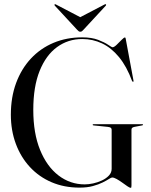

<svg xmlns="http://www.w3.org/2000/svg" viewBox="-20 -889 724 920"><path d="M610 -1Q610 6.5 609.2 8.8Q608.5 11 606 11Q601.5 11 590.5 3.5Q579.5 -4 565.8 -14Q552 -24 539 -31.2Q526 -38.5 517.5 -38.5Q513 -38.5 501.8 -31.2Q490.5 -24 471.5 -14.5Q452.5 -5 425.2 2.5Q398 10 361 10Q287.5 10 227.2 -15.8Q167 -41.5 123.2 -88.8Q79.5 -136 55.8 -200Q32 -264 32 -339.5Q32 -423 57.2 -491.2Q82.5 -559.5 128.2 -608.5Q174 -657.5 236.5 -683.8Q299 -710 373.5 -710Q419.5 -710 450.5 -698Q481.5 -686 498.5 -674.2Q515.5 -662.5 519.5 -662.5Q526.5 -662.5 538.8 -674.2Q551 -686 562.5 -697.8Q574 -709.5 578.5 -709.5Q580 -709.5 581 -708.2Q582 -707 582.5 -702.5L619.5 -503.5Q620 -501.5 620 -500Q620 -498.5 618.5 -497.5Q617.5 -497 616 -497.5Q614.5 -498 613 -500.5Q587 -571 550.2 -615.5Q513.5 -660 469 -681Q424.5 -702 374 -702Q306.5 -702 253.5 -663.5Q200.5 -625 170 -549.5Q139.5 -474 139.5 -362.5Q139.5 -250.5 172 -170.8Q204.5 -91 260.5 -48.2Q316.5 -5.5 386 -5.5Q404.5 -5.5 426.5 -10.2Q448.5 -15 468.8 -24.5Q489 -34 502 -48Q515 -62 515 -80V-267.5Q515 -273.5 510.8 -276.8Q506.5 -280 497 -281L429 -288Q426.5 -288 425.2 -289Q424 -290 424 -291Q424 -292.5 425 -293.2Q426 -294 428.5 -294H661Q663.5 -294 664.5 -293.2Q665.5 -292.5 665.5 -291Q665.5 -290 664.2 -289.2Q663 -288.5 660.5 -288L624 -281Q617 -279.5 613.5 -276.5Q610 -273.5 610 -267.5ZM384 -796.5 249 -867Q244 -870 242 -868.5Q241 -867.5 241 -865.8Q241 -864 243 -861.5L349 -747Q353.5 -742 356.8 -739.5Q360 -737 364.5 -737Q369.5 -737 372.8 -739.5Q376 -742 380.5 -747L486.5 -861.5Q488.5 -864 488.5 -865.8Q488.5 -867.5 487.5 -868.5Q485.5 -870 480 -867L345 -796.5Z"/></svg>

Font: Fraunces 120pt
Style: Regular
Weight: 400
Version: Version 1.000;[b76b70a41]